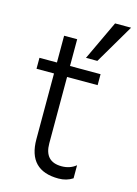

<svg xmlns="http://www.w3.org/2000/svg" viewBox="-115 -812 626 880"><g transform="rotate(15 197.5 -372.0)"><path d="M319 -14Q290 5 252 5Q108 5 108 -143V-455H25V-507H108V-634H170V-507H315V-455H170V-140Q170 -53 251 -53Q291 -53 319 -76ZM285 -562H231L319 -749H395Z"/></g></svg>

Font: Hind Siliguri Light
Style: Regular
Weight: 300
Designer: Jyotish Sonowal
Foundry: Indian Type Foundry
Version: Version 1.001;PS 1.0;hotconv 1.0.86;makeotf.lib2.5.63406; tt